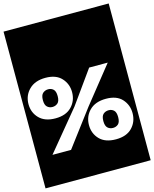

<svg xmlns="http://www.w3.org/2000/svg" viewBox="-168 -1020 1074 1337"><g transform="rotate(-15 369.0 -352.0)"><path d="M-10 -917H748V213H-10ZM184 -240Q260 -240 301 -282.5Q342 -325 342 -387Q342 -446 303 -488.5Q264 -531 188 -531Q112 -531 69.5 -488.5Q27 -446 27 -384Q27 -323 67.5 -281.5Q108 -240 184 -240ZM501 -521 332 -285 97 0H231L426 -259L635 -521ZM184 -322Q162 -322 146.5 -336Q131 -350 131 -385Q131 -421 147.5 -435Q164 -449 186 -449Q208 -449 223 -435Q238 -421 238 -386Q238 -350 222 -336Q206 -322 184 -322ZM553 10Q630 10 670.5 -32.5Q711 -75 711 -137Q711 -196 672.5 -238.5Q634 -281 557 -281Q480 -281 438 -238.5Q396 -196 396 -134Q396 -73 436 -31.5Q476 10 553 10ZM553 -72Q531 -72 515.5 -86Q500 -100 500 -135Q500 -171 516 -185Q532 -199 555 -199Q577 -199 592 -185Q607 -171 607 -136Q607 -100 591.5 -86Q576 -72 553 -72Z"/></g></svg>

Font: Zilla Slab Highlight
Style: Bold
Weight: 700
Designer: Typotheque Type Foundry
Foundry: Typotheque type foundry
Version: Version 1.1; 2017; ttfautohint (v1.6)